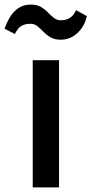

<svg xmlns="http://www.w3.org/2000/svg" viewBox="-53 -819 400 839"><path d="M90 0V-556H205V0ZM212.5 -645.5Q185.5 -645.5 167.8 -656Q150 -666.5 136.8 -680.2Q123.5 -694 110.5 -704.5Q97.5 -715 81 -715Q60 -715 47 -709Q34 -703 26 -693Q18 -683 12 -670.5L-33 -693.5Q-24 -719.5 -9.8 -743.5Q4.5 -767.5 26.8 -783.2Q49 -799 82 -799Q108 -799 125.5 -788.8Q143 -778.5 156.2 -764.8Q169.5 -751 182.5 -740.8Q195.5 -730.5 212 -730.5Q230.5 -730.5 243.5 -736.2Q256.5 -742 265.2 -752Q274 -762 279.5 -774.5L326.5 -748.5Q320.5 -720 304.5 -696.8Q288.5 -673.5 265 -659.5Q241.5 -645.5 212.5 -645.5Z"/></svg>

Font: Koeln Type Sans
Style: Regular
Weight: 400
Designer: Eben Sorkin
Foundry: Eben Sorkin
Version: Version 2.001